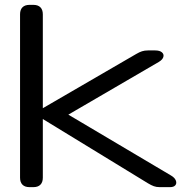

<svg xmlns="http://www.w3.org/2000/svg" viewBox="-20 -770 746 790"><path d="M62.5 -39.1V-710.9Q62.5 -730 72.5 -740Q82.5 -750 101.6 -750H117.2Q136.2 -750 146.2 -740Q156.2 -730 156.2 -710.9V-39.1Q156.2 -20 146.2 -10Q136.2 0 117.2 0H101.6Q82.5 0 72.5 -10Q62.5 -20 62.5 -39.1ZM588.9 -562.5H618.7Q637.2 -562.5 646.2 -554.7Q655.3 -546.9 652.1 -535.6Q648.9 -524.4 633.3 -515.1L261.2 -298.3L683.6 -47.9Q698.7 -39.1 703.4 -27.6Q708 -16.1 701.7 -8.1Q695.3 0 679.7 0H636.7Q623.5 0 612.8 -3.9Q602.1 -7.8 588.4 -16.1L142.6 -288.6V-316.9L540.5 -547.9Q553.7 -555.7 564.5 -559.1Q575.2 -562.5 588.9 -562.5Z"/></svg>

Font: Gyrochrome
Style: Regular
Weight: 400
Designer: David Moles
Foundry: David Moles
Version: Version 1.005;Glyphs 3.2.3 (3260)